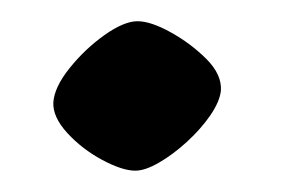

<svg xmlns="http://www.w3.org/2000/svg" viewBox="-20 -145 273 180"><path d="M106.9 15Q94.6 15 75.8 4.9Q57 -5.2 43.2 -20.2Q29.4 -35.2 30 -49Q31 -63.4 45.3 -81.2Q59.6 -99 77.9 -112.1Q96.3 -125.1 108.9 -125.1Q121.3 -125.1 139.9 -114.8Q158.6 -104.5 173.4 -89.8Q188.1 -75.1 187.1 -60.1Q186.1 -50 177.2 -36.9Q168.2 -23.9 155.1 -11.9Q142 0 129 7.5Q116 15 106.9 15Z"/></svg>

Font: Ancizar Serif Light
Style: Italic
Weight: 300
Italic angle: -4°
Designer: Cesar Puertas, Viviana Monsalve, Julian Moncada, Julian Prieto, Jose Castro, Felipe Aragon, Mariel Hernandez, Sara Alarc
Version: Version 8.100